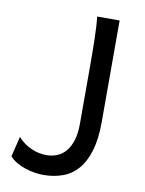

<svg xmlns="http://www.w3.org/2000/svg" viewBox="-83 -772 636 842"><g transform="rotate(10 235.5 -350.5)"><path d="M380.9 -712.9V-261.2Q380.9 -185.1 365.2 -132.8Q349.6 -80.6 321.5 -48.3Q293.5 -16.1 254.4 -2Q215.3 12.2 168.5 12.2Q150.9 12.2 130.1 9Q109.4 5.9 88.4 -1Q67.4 -7.8 48.8 -18.6Q30.3 -29.3 17.1 -43.9L39.1 -134.3Q51.3 -120.1 66.4 -109.1Q81.5 -98.1 97.9 -90.8Q114.3 -83.5 131.6 -79.6Q148.9 -75.7 166 -75.7Q192.9 -75.7 215.3 -85.2Q237.8 -94.7 253.9 -114.5Q270 -134.3 279.1 -164.6Q288.1 -194.8 288.1 -236.8V-478.5Q288.1 -514.2 287.8 -548.1Q287.6 -582 286.9 -612.1Q286.1 -642.1 284.7 -667.7Q283.2 -693.4 280.8 -712.9Z"/></g></svg>

Font: Andika APac
Style: Regular
Weight: 400
Designer: Victor Gaultney, Annie Olsen, Julie Remington, Don Collingsworth, Eric Hays, Becca Hirsbrunner
Foundry: SIL International
Version: Version 5.000